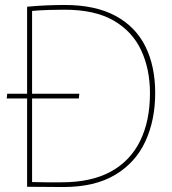

<svg xmlns="http://www.w3.org/2000/svg" viewBox="-20 -751 690 772"><path d="M234 1Q198 1 164 0.5Q130 0 89 0V-724Q130 -728 169.5 -729.5Q209 -731 240 -731Q363 -731 444 -687.5Q525 -644 564.5 -564.5Q604 -485 604 -377Q604 -268 564.5 -182.5Q525 -97 443 -48Q361 1 234 1ZM228 -18Q347 -18 425.5 -61Q504 -104 543.5 -184.5Q583 -265 583 -376Q583 -473 547.5 -549Q512 -625 436.5 -668.5Q361 -712 239 -712Q211 -712 176 -711Q141 -710 109 -707V-19Q138 -18 163.5 -18Q189 -18 228 -18ZM7 -355 9 -374H299L297 -355Z"/></svg>

Font: Murecho Thin Thin
Style: Regular
Weight: 250
Version: Version 1.010